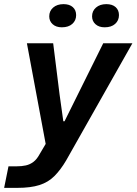

<svg xmlns="http://www.w3.org/2000/svg" viewBox="-60 -741 660 928"><path d="M-40 167 -19 63H18Q45 63 65 58.5Q85 54 101.5 41.5Q118 29 131 5L170 -61L167 -12L70 -532H197L228 -284L246 -155H252L316 -284L439 -532H580L260 34Q233 80 203 110Q173 140 130.5 153.5Q88 167 24 167ZM446 -609Q418 -609 401.5 -624Q385 -639 385 -662Q385 -688 404 -704.5Q423 -721 454 -721Q483 -721 499 -706.5Q515 -692 515 -668Q515 -642 496.5 -625.5Q478 -609 446 -609ZM239 -609Q211 -609 194.5 -624Q178 -639 178 -662Q178 -688 197 -704.5Q216 -721 247 -721Q276 -721 292 -706.5Q308 -692 308 -668Q308 -642 289.5 -625.5Q271 -609 239 -609Z"/></svg>

Font: Mona Sans ExtraLight SemiBold
Style: Italic
Weight: 600
Italic angle: -11.6951°
Version: Version 2.000